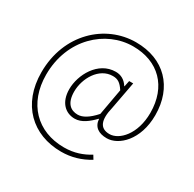

<svg xmlns="http://www.w3.org/2000/svg" viewBox="-180 -884 1246 1232"><g transform="rotate(30 442.5 -267.5)"><path d="M421 157C495 157 564 137 627 98L610 70C558 102 499 124 423 124C224 124 91 -11 91 -224C91 -488 282 -660 485 -660C673 -660 793 -539 793 -345C793 -186 704 -96 633 -96C562 -96 540 -148 565 -251L603 -454H573L564 -410H562C540 -445 509 -463 470 -463C339 -463 266 -322 266 -218C266 -118 323 -70 390 -70C441 -70 485 -106 525 -147H527C531 -90 571 -64 631 -64C719 -64 828 -164 828 -348C828 -556 697 -692 488 -692C261 -692 57 -506 57 -222C57 16 209 157 421 157ZM394 -102C343 -102 301 -132 301 -220C301 -317 365 -430 467 -430C503 -430 525 -417 553 -374L518 -179C471 -126 430 -102 394 -102Z"/></g></svg>

Font: SSpoqa Han Sans Neo Thin
Style: Regular
Weight: 100
Designer: [Spoqa Han Sans Neo] Dong-huui Kim  Younghwa Kang  Yujin Lee  [Noto Sans] Ryoko NISHIZUKA  (kana & ideographs); Paul D. 
Foundry: Spoqa (http://www.spoqa-han-sans.com)
Version: Version 1.000